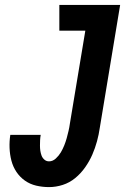

<svg xmlns="http://www.w3.org/2000/svg" viewBox="-20 -755 540 783"><path d="M180 8Q153 8 127.5 2Q102 -4 81.5 -18.5Q61 -33 47 -54Q33 -75 26.5 -100Q20 -125 19 -152Q18 -179 22 -205H146Q144 -194 143.5 -183Q143 -172 143 -161Q143 -150 144.5 -140Q146 -130 149.5 -120.5Q153 -111 161 -104Q169 -97 180 -97Q195 -97 207.5 -108.5Q220 -120 228 -133.5Q236 -147 242 -162Q248 -177 252 -191.5Q256 -206 259.5 -221Q263 -236 265 -251L328 -630H222V-735H470L387 -234Q383 -206 375.5 -178.5Q368 -151 356.5 -124.5Q345 -98 327.5 -73Q310 -48 287 -29Q264 -10 236 -1Q208 8 180 8Z"/></svg>

Font: Iosevka Curly Slab XBdObl
Style: Regular
Weight: 800
Italic angle: -9°
Monospace: yes
Designer: Belleve Invis
Foundry: Belleve Invis
Version: Version 11.1.0; ttfautohint (v1.8.3)